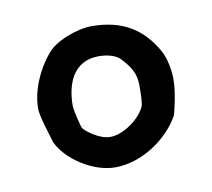

<svg xmlns="http://www.w3.org/2000/svg" viewBox="-47 -691 448 405"><g transform="rotate(-10 177.5 -488.0)"><path d="M310 -559C280 -614 236 -639 172 -639C140 -639 91 -620 75 -598C50 -569 31 -525 31 -487C31 -471 46 -426 50 -412C68 -373 123 -337 170 -337C226 -337 284 -375 311 -424C314 -436 323 -471 323 -499C323 -518 318 -544 310 -559ZM247 -454C234 -426 197 -402 171 -402C147 -402 120 -424 115 -431C112 -438 104 -471 104 -481C104 -523 119 -574 176 -574C207 -574 220 -561 220 -561C238 -542 250 -526 250 -499C250 -474 249 -460 247 -454Z"/></g></svg>

Font: Itim
Style: Regular
Weight: 400
Designer: CadsonDemak Team
Foundry: Pablo Impallari
Version: Version 1.002;PS 001.002;hotconv 1.0.88;makeotf.lib2.5.64775